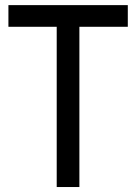

<svg xmlns="http://www.w3.org/2000/svg" viewBox="-20 -735 538 757"><path d="M483.9 -714.8V-629.4H293V2.4H203.6V-629.4H13.2V-714.8Z"/></svg>

Font: Proletarsk
Style: Regular
Weight: 400
Designer: Peter Wiegel, original typeface by Carl Albert Fahrenwaldt 1901
Foundry: Peter Wiegel
Version: Version 1.000 2010 initial release